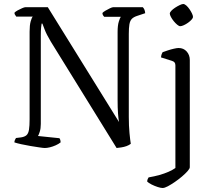

<svg xmlns="http://www.w3.org/2000/svg" viewBox="-20 -740 1070 960"><path d="M204 0Q197 0 177 -3Q157 -6 132.5 -10Q108 -14 86 -19Q64 -24 52 -28Q52 -35 55 -41Q58 -47 60 -50L85 -53Q104 -56 113 -64.5Q122 -73 125 -92Q128 -111 128 -143V-582Q128 -614 133.5 -633.5Q139 -653 144 -657H61Q60 -660 56.5 -664Q53 -668 52 -676Q57 -682 68 -688Q79 -694 90.5 -699Q102 -704 107 -704H219L575 -130Q572 -147 570 -173.5Q568 -200 568 -241V-580Q568 -613 574 -632Q580 -651 584 -656H501Q498 -660 495.5 -663Q493 -666 492 -675Q496 -680 507 -686.5Q518 -693 529.5 -698.5Q541 -704 546 -704H694Q699 -699 702 -692Q705 -685 706 -674L667 -661Q648 -655 639 -645.5Q630 -636 627 -618Q624 -600 624 -570V-155Q624 -111 627.5 -74.5Q631 -38 634 -21Q625 -14 612.5 -9.5Q600 -5 586.5 -3Q573 -1 563 0L234 -532Q212 -569 203 -593Q194 -617 192 -622H188Q187 -616 185.5 -602Q184 -588 184 -562V-120Q184 -98 179 -82Q174 -66 170 -60L277 -49Q279 -47 281 -41.5Q283 -36 283 -28Q273 -20 258.5 -13.5Q244 -7 229.5 -3.5Q215 0 204 0ZM793 200Q784 200 768.5 195Q753 190 738 182.5Q723 175 716 168Q716 161 718.5 155.5Q721 150 723 147Q752 142 777 135Q802 128 822.5 119Q843 110 857 100V-413Q857 -422 853 -427.5Q849 -433 839 -436L785 -453Q786 -463 788.5 -469.5Q791 -476 793 -479Q804 -483 819 -488Q834 -493 849.5 -496.5Q865 -500 873 -500Q898 -500 913.5 -482.5Q929 -465 929 -440V96Q929 103 918 115.5Q907 128 890 142.5Q873 157 854 170Q835 183 819 191.5Q803 200 793 200ZM881 -609Q875 -609 866 -616.5Q857 -624 848.5 -634.5Q840 -645 834.5 -655.5Q829 -666 829 -672Q829 -678 836.5 -686Q844 -694 855.5 -701.5Q867 -709 878.5 -714.5Q890 -720 896 -720Q903 -720 911.5 -712.5Q920 -705 927.5 -694Q935 -683 940 -672.5Q945 -662 945 -655Q945 -650 938 -642Q931 -634 920.5 -626.5Q910 -619 899 -614Q888 -609 881 -609Z"/></svg>

Font: Texturina Medium 12pt ExtraLight
Style: Regular
Weight: 250
Version: Version 1.002